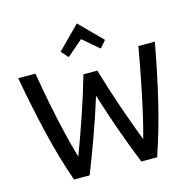

<svg xmlns="http://www.w3.org/2000/svg" viewBox="-128 -1055 1189 1185"><g transform="rotate(-15 466.0 -463.0)"><path d="M200 0Q146 -154 105.5 -324.5Q65 -495 29 -693H139Q156 -592 176 -490.5Q196 -389 218 -296.5Q240 -204 262 -130Q302 -235 344.5 -359.5Q387 -484 424 -612H513Q551 -483 594 -358Q637 -233 677 -130Q698 -204 718.5 -296Q739 -388 759 -489.5Q779 -591 797 -693H902Q866 -495 825 -324.5Q784 -154 731 0H630Q587 -107 546.5 -220Q506 -333 465 -464Q424 -333 383 -220Q342 -107 300 0ZM364 -738 324 -783 466 -926 608 -783 569 -738 466 -826Z"/></g></svg>

Font: Ubuntu Sans Medium
Style: Regular
Weight: 500
Designer: Dalton Maag Ltd
Foundry: Dalton Maag Ltd
Version: Version 1.006; ttfautohint (v1.8.4.7-5d5b)